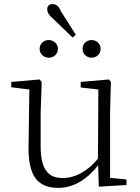

<svg xmlns="http://www.w3.org/2000/svg" viewBox="-20 -901 682 935"><path d="M263 14C335 14 400 -23 458 -96L461 8L596 0V-27L516 -35V-352L520 -502L510 -514L373 -502V-475L459 -465L457 -128C404 -65 346 -34 285 -34C249 -34 223 -45 206 -68C187 -93 178 -133 178 -188V-352L183 -502L173 -514L35 -502V-476L123 -465L119 -185C118 -114 130 -62 155 -30C178 -1 214 14 263 14ZM217 -706C193 -706 173 -688 173 -663C173 -638 193 -620 218 -620C242 -620 262 -638 262 -663C262 -688 242 -706 217 -706ZM426 -706C402 -706 382 -688 382 -663C382 -638 402 -620 426 -620C450 -620 470 -638 470 -663C470 -688 450 -706 426 -706ZM349 -732 276 -847C267 -870 254 -881 236 -881C219 -881 210 -872 210 -855C210 -841 218 -827 234 -814L334 -718Z"/></svg>

Font: AllPunType ExtraLight
Style: Regular
Weight: 280
Version: 1.0